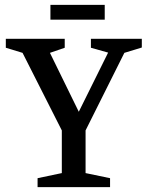

<svg xmlns="http://www.w3.org/2000/svg" viewBox="-20 -772 609 792"><path d="M135 0V-37L235 -58V-234L73 -554L4 -575V-612H247V-575L186 -554L305 -311L426 -555L355 -575V-612H565V-576L493 -554L333 -234V-58L434 -37V0ZM188 -691V-752H412V-691Z"/></svg>

Font: Manuale Medium
Style: Regular
Weight: 500
Designer: Eduardo Tunni / Pablo Cosgaya
Foundry: Eduardo Tunni / Pablo Cosgaya
Version: Version 1.002